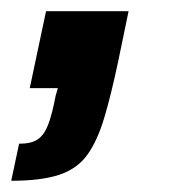

<svg xmlns="http://www.w3.org/2000/svg" viewBox="-58 -157 308 342"><path d="M-38 165 -24 99Q-2 99 9.5 91Q21 83 28 64.5Q35 46 41 14L45 0H-5L24 -137H171L153 -50Q140 12 127.5 53.5Q115 95 97 119.5Q79 144 47 154.5Q15 165 -38 165Z"/></svg>

Font: Saira ExtraCondensed Black
Style: Italic
Weight: 900
Width: 2
Italic angle: -12°
Designer: Hector Gatti with collaboration of the Omnibus-Type team
Foundry: Omnibus-Type
Version: Version 1.101